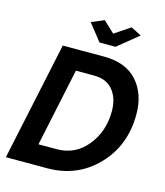

<svg xmlns="http://www.w3.org/2000/svg" viewBox="-131 -1013 954 1112"><g transform="rotate(15 346.0 -457.5)"><path d="M282 -883 358 -915 425 -852 519 -915 582 -883 458 -782H362ZM161 -710H408Q540 -710 608 -633.5Q676 -557 676 -435Q676 -248 556.5 -124Q437 0 257 0H10ZM282 -121Q393 -121 463.5 -207.5Q534 -294 534 -415Q534 -494 494.5 -541.5Q455 -589 382 -589H272L173 -121Z"/></g></svg>

Font: Raleway-v4020
Style: Bold Italic
Weight: 700
Italic angle: -12°
Designer: Matt McInerney, Pablo Impallari, Rodrigo Fuenzalida
Foundry: Matt McInerney, Pablo Impallari, Rodrigo Fuenzalida
Version: Version 4.020;PS 004.020;hotconv 1.0.88;makeotf.lib2.5.64775